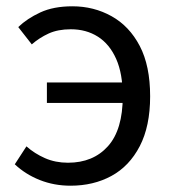

<svg xmlns="http://www.w3.org/2000/svg" viewBox="-20 -577 550 610"><path d="M204 13Q152 13 106.5 -5Q61 -23 27 -55L64 -112Q90 -89 123 -74.5Q156 -60 196 -60Q276 -60 323 -112.5Q370 -165 370 -271Q370 -343 349 -390Q328 -437 291 -460.5Q254 -484 205 -484Q164 -484 134.5 -470.5Q105 -457 81 -436L38 -491Q66 -518 108 -537.5Q150 -557 210 -557Q278 -557 334.5 -525.5Q391 -494 424 -431Q457 -368 457 -271Q457 -176 424 -112.5Q391 -49 334 -18Q277 13 204 13ZM129 -250V-315H415V-250Z"/></svg>

Font: Noto Sans KR
Style: Regular
Weight: 400
Designer: Ryoko NISHIZUKA  (kana, bopomofo & ideographs); Paul D. Hunt (Latin, Greek & Cyrillic); Sandoll Communications , Soo-you
Foundry: Adobe
Version: Version 2.004-H2;hotconv 1.0.118;makeotfexe 2.5.65603